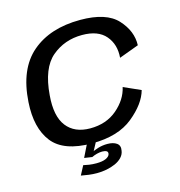

<svg xmlns="http://www.w3.org/2000/svg" viewBox="-110 -694 884 943"><g transform="rotate(-15 332.0 -222.0)"><path d="M282.5 5Q415 5 491 -57Q567 -119 585 -185L498.5 -223.5Q485 -162.5 430 -115.5Q375 -68.5 293 -68.5Q213.5 -68.5 173.2 -120.5Q133 -172.5 142 -277Q152.5 -412.5 217.2 -467.2Q282 -522 371.5 -522Q453 -522 491 -477.2Q529 -432.5 523.5 -365.5L623.5 -402.5Q626 -474.5 570.2 -535.2Q514.5 -596 382 -596Q228.5 -596 135.8 -516.8Q43 -437.5 32.5 -271.5Q24 -141.5 81.2 -68.2Q138.5 5 282.5 5ZM268 152.5Q293 152.5 317.2 147.8Q341.5 143 362.2 133.8Q383 124.5 396.5 110Q410 95.5 412.5 77Q417.5 51.5 400.2 39.2Q383 27 353 27Q329 27 306 33.8Q283 40.5 271 49L265.5 70Q277.5 64 292 60.2Q306.5 56.5 319 56.5Q333.5 56.5 341 61Q348.5 65.5 346.5 76Q344 88.5 326.2 96.8Q308.5 105 277 105Q257.5 105 240.8 102.5Q224 100 212 97L187.5 143.5Q206 147 226.5 149.8Q247 152.5 268 152.5ZM265.5 70 303 0H257L225.5 64Z"/></g></svg>

Font: Anybody SemiExpanded
Style: Italic
Weight: 400
Width: 6
Italic angle: -10°
Version: Version 1.113;gftools[0.9.25]